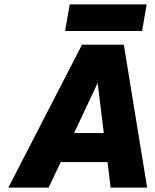

<svg xmlns="http://www.w3.org/2000/svg" viewBox="-20 -853 707 873"><path d="M297 -833H647L626 -712H276ZM649 0H483L469 -116H256L201 0H18L353 -650H543ZM424 -476 317 -248H452Z"/></svg>

Font: Overused Grotesk ExtraBold
Style: Italic
Weight: 800
Italic angle: -10°
Version: Version 0.003